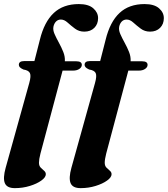

<svg xmlns="http://www.w3.org/2000/svg" viewBox="-42 -744 846 968"><path d="M53 -417Q53 -436 79 -436H131.5L159 -543.5Q181 -633.5 229 -678.5Q277 -723.5 355.5 -723.5Q404 -723.5 428.2 -702.2Q452.5 -681 452.5 -652.5Q452.5 -622.5 433.5 -603.5Q414.5 -584.5 383 -584.5Q356 -584.5 335.8 -599.8Q315.5 -615 298.8 -630.2Q282 -645.5 265 -645.5Q250.5 -645.5 240.8 -635.8Q231 -626 227.5 -610Q224 -593 233 -572.5Q242 -552 254.8 -529Q267.5 -506 277 -482.2Q286.5 -458.5 285 -435H343Q370.5 -435 370.5 -417Q370.5 -405 358 -396.5Q345.5 -388 325.5 -388H273.5L162 30Q158 45.5 156.2 56.8Q154.5 68 154.5 76.5Q154.5 92 163 100.8Q171.5 109.5 180.2 116.8Q189 124 189 134.5Q189 150 166.5 166.2Q144 182.5 108.2 193.5Q72.5 204.5 33 204.5Q-7 204.5 -17.5 179.5Q-28 154.5 -13.5 102L105.5 -325.5Q115.5 -361 109 -375.2Q102.5 -389.5 76 -393.5Q62 -400 57.5 -405.5Q53 -411 53 -417ZM384.5 -417Q384.5 -436 410.5 -436H463L490.5 -543.5Q512.5 -633.5 560.5 -678.5Q608.5 -723.5 687 -723.5Q735.5 -723.5 759.8 -702.2Q784 -681 784 -652.5Q784 -622.5 765 -603.5Q746 -584.5 714.5 -584.5Q687.5 -584.5 667.2 -599.8Q647 -615 630.2 -630.2Q613.5 -645.5 596.5 -645.5Q582 -645.5 572.2 -635.8Q562.5 -626 559 -610Q555.5 -593 564.5 -572.5Q573.5 -552 586.2 -529Q599 -506 608.5 -482.2Q618 -458.5 616.5 -435H674.5Q702 -435 702 -417Q702 -405 689.5 -396.5Q677 -388 657 -388H605L493.5 30Q489.5 45.5 487.8 56.8Q486 68 486 76.5Q486 92 494.5 100.8Q503 109.5 511.8 116.8Q520.5 124 520.5 134.5Q520.5 150 498 166.2Q475.5 182.5 439.8 193.5Q404 204.5 364.5 204.5Q324.5 204.5 314 179.5Q303.5 154.5 318 102L437 -325.5Q447 -361 440.5 -375.2Q434 -389.5 407.5 -393.5Q393.5 -400 389 -405.5Q384.5 -411 384.5 -417Z"/></svg>

Font: Fraunces 72pt
Style: Bold Italic
Weight: 700
Italic angle: -16°
Version: Version 1.000;[b76b70a41]